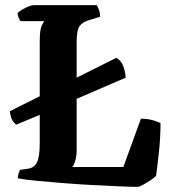

<svg xmlns="http://www.w3.org/2000/svg" viewBox="-20 -724 669 744"><path d="M43 -241Q29 -252 24 -266.5Q19 -281 18 -293L134 -351V-565Q134 -610 142 -625Q150 -640 151 -642H60Q56 -646 52.5 -655Q49 -664 48 -673Q53 -679 65.5 -686.5Q78 -694 91 -699Q104 -704 110 -704H355Q359 -698 363.5 -685.5Q368 -673 368 -659L325 -646Q300 -639 288.5 -623Q277 -607 277 -560V-423L431 -500Q450 -489 458 -466.5Q466 -444 467 -423L277 -341V-142Q277 -119 271.5 -101Q266 -83 260 -77H458L526 -264Q552 -264 572.5 -258Q593 -252 602 -247Q602 -193 596 -136.5Q590 -80 585 -44Q579 -36 564 -26Q549 -16 534.5 -8Q520 0 513 0Q487 0 440.5 -2Q394 -4 337.5 -7Q281 -10 224.5 -14.5Q168 -19 121.5 -23.5Q75 -28 49 -33Q49 -43 52 -52.5Q55 -62 58 -66L87 -70Q112 -73 123 -94.5Q134 -116 134 -168V-279Z"/></svg>

Font: Texturina
Style: Bold
Weight: 700
Designer: Guillermo Torres Carreño
Foundry: Omnibus-Type
Version: Version 1.002; ttfautohint (v1.8.3)